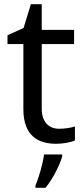

<svg xmlns="http://www.w3.org/2000/svg" viewBox="-20 -679 401 920"><path d="M264 -62C215 -62 180 -93 180 -158V-468H335V-536H180V-659H128L93 -545L16 -510V-468H92V-156C92 -26 165 10 249 10C281 10 320 3 339 -6V-73C322 -67 290 -62 264 -62ZM278 70V61H191C186 104 165 176 150 209V221H198C234 178 269 106 278 70Z"/></svg>

Font: Noto Sans Osage
Style: Regular
Weight: 400
Designer: Monotype Design Team
Foundry: Monotype Imaging Inc.
Version: Version 2.002